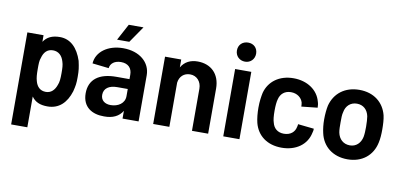

<svg xmlns="http://www.w3.org/2000/svg" viewBox="-81 -987 3004 1438"><g transform="rotate(10 1421.0 -268.0)"><path d="M61 -512V188H184V-46C210 -9 247 8 305 8C392 8 448 -47 476 -137C487 -182 490 -198 490 -248C490 -300 487 -319 476 -369C445 -463 389 -520 308 -520C249 -520 210 -501 184 -462V-512ZM185 -256C185 -294 185 -320 194 -342C205 -384 230 -413 274 -413C317 -413 345 -385 357 -342C365 -319 366 -293 366 -256C366 -214 364 -187 354 -164C340 -124 314 -97 274 -97C230 -97 205 -124 194 -165C187 -188 185 -215 185 -256Z M875 -334V-300H774C645 -300 570 -245 570 -139C570 -33 646 9 735 8C801 9 848 -14 875 -59V0H997V-351C997 -448 915 -520 789 -520C672 -520 587 -456 582 -368L707 -354C711 -391 743 -415 791 -415C846 -415 875 -383 875 -334ZM694 -149C694 -199 734 -225 795 -225H875V-170C875 -115 825 -84 769 -84C726 -84 694 -106 694 -149ZM732 -575H825L911 -700H799Z M1108 0H1231V-336C1237 -384 1270 -414 1317 -414C1367 -414 1403 -375 1403 -320V0H1526V-343C1526 -454 1457 -519 1356 -519C1301 -519 1258 -498 1231 -452V-512H1108Z M1641 0H1764V-512H1641ZM1630 -652C1630 -610 1661 -579 1704 -579C1745 -579 1776 -610 1776 -652C1776 -695 1746 -724 1704 -724C1661 -724 1630 -695 1630 -652Z M2085 8C2193 8 2275 -49 2294 -142C2298 -154 2299 -163 2299 -174L2177 -187C2176 -177 2176 -172 2173 -164C2166 -128 2136 -98 2084 -98C2036 -98 2006 -125 1996 -166C1989 -185 1986 -216 1986 -256C1986 -294 1989 -326 1995 -345C2005 -386 2036 -414 2084 -414C2132 -414 2165 -386 2175 -352C2177 -343 2178 -332 2178 -321L2300 -334C2300 -349 2298 -366 2293 -380C2271 -464 2190 -520 2085 -520C1977 -520 1899 -462 1875 -372C1869 -343 1863 -306 1863 -258C1863 -216 1867 -176 1875 -143C1899 -50 1975 8 2085 8Z M2586 8C2697 8 2775 -56 2796 -156C2803 -186 2805 -222 2805 -258C2805 -295 2803 -334 2796 -364C2772 -459 2695 -520 2586 -520C2476 -520 2398 -459 2373 -363C2367 -335 2363 -296 2363 -256C2363 -220 2367 -184 2374 -154C2395 -56 2474 8 2586 8ZM2488 -256C2488 -288 2488 -315 2494 -335C2502 -382 2536 -415 2585 -415C2634 -415 2667 -384 2677 -335C2680 -315 2682 -289 2682 -256C2682 -228 2681 -201 2677 -179C2667 -131 2634 -98 2586 -98C2536 -98 2502 -130 2492 -179C2488 -200 2488 -227 2488 -256Z"/></g></svg>

Font: Vanilla Cream
Style: Bold
Weight: 700
Designer: Jeremy Tribby, Jinavaṁso
Foundry: Tribby Type
Version: Version 1.422;Glyphs 3.1.2 (3151)